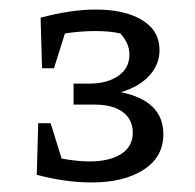

<svg xmlns="http://www.w3.org/2000/svg" viewBox="-20 -753 408 402"><path d="M60 -495H86L109 -421Q142 -415 167 -415Q209 -415 233.5 -430.5Q258 -446 258 -475Q258 -503 237 -518.5Q216 -534 178 -534H134V-578H168Q204 -578 227.5 -594Q251 -610 251 -639Q251 -662 232 -683Q210 -688 179 -688Q150 -688 116 -683L93 -610H68L65 -716Q95 -724 124 -728.5Q153 -733 181 -733Q241 -733 277.5 -711Q314 -689 314 -648Q314 -618 292.5 -594.5Q271 -571 233 -560Q322 -542 322 -472Q322 -424 280.5 -397.5Q239 -371 172 -371Q117 -371 57 -387Z"/></svg>

Font: Piazzolla SC
Style: Regular
Weight: 400
Designer: Juan Pablo del Peral
Foundry: Huerta Tipografica
Version: Version 1.330